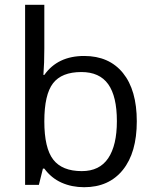

<svg xmlns="http://www.w3.org/2000/svg" viewBox="-20 -780 653 810"><path d="M335 -543.9Q440.4 -543.9 498.8 -471.9Q557.1 -399.9 557.1 -268.1Q557.1 -136.2 498.3 -63.2Q439.5 9.8 335 9.8Q282.7 9.8 239.5 -9.5Q196.3 -28.8 167 -68.8H161.1L144 0H85.9V-759.8H167V-575.2Q167 -513.2 163.1 -463.9H167Q223.6 -543.9 335 -543.9ZM323.2 -476.1Q240.2 -476.1 203.6 -428.5Q167 -380.9 167 -268.1Q167 -155.3 204.6 -106.7Q242.2 -58.1 325.2 -58.1Q399.9 -58.1 436.5 -112.5Q473.1 -167 473.1 -269Q473.1 -373.5 436.5 -424.8Q399.9 -476.1 323.2 -476.1Z"/></svg>

Font: f01947593
Style: Regular
Weight: 400
Foundry: Ascender Corporation
Version: Version 1.10